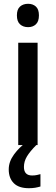

<svg xmlns="http://www.w3.org/2000/svg" viewBox="-20 -764 294 1011"><path d="M128 -744Q153 -744 169 -729.5Q185 -715 185 -683Q185 -651 169 -636Q153 -621 128 -621Q102 -621 85.5 -636Q69 -651 69 -683Q69 -715 85.5 -729.5Q102 -744 128 -744ZM178 -539V0H76V-539ZM106 115Q106 160 149 160Q164 160 174.5 157.5Q185 155 193 153V218Q180 222 165.5 224.5Q151 227 132 227Q79 227 52.5 200.5Q26 174 26 128Q26 87 54 49Q82 11 118 -14L171 0Q138 33 122 59.5Q106 86 106 115Z"/></svg>

Font: Noto Sans Sinhala UI SemiCondensed Medium
Style: Regular
Weight: 500
Width: 4
Designer: Jelle Bosma - Monotype Design Team
Foundry: Monotype Imaging Inc.
Version: Version 2.006; ttfautohint (v1.8.4.7-5d5b)